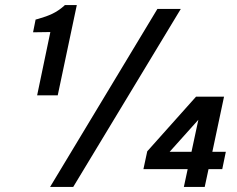

<svg xmlns="http://www.w3.org/2000/svg" viewBox="-20 -735 933 755"><path d="M282 -715 207 -360H126L178 -609L110 -608L120 -658L131 -661Q163 -670 186 -681Q209 -692 231 -711L235 -715ZM177 0 599 -700H691L268 0ZM703 0 718 -70H544L559 -140L751 -355H861L815 -138H868L854 -70H800L785 0ZM647 -138H733L760 -264Z"/></svg>

Font: Be Vietnam Pro
Style: Italic
Weight: 400
Italic angle: -12°
Designer: Lam Bao, Tony Le, Vietanh Nguyen
Foundry: Yellow Type Foundry
Version: Version 1.002; ttfautohint (v1.8.3)